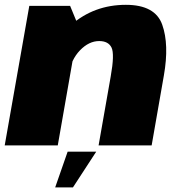

<svg xmlns="http://www.w3.org/2000/svg" viewBox="-33 -618 768 816"><path d="M-13 0H212.5L301 -505.5L265 -593H91.5ZM386 0H611.5L663.5 -297.5Q686.5 -428.5 656.5 -513Q626.5 -597.5 502 -597.5Q366.5 -597.5 268.2 -511.2Q170 -425 155 -341.5L257 -298.5Q269 -365 307 -404.2Q345 -443.5 388.5 -443.5Q427.5 -443.5 441 -415.8Q454.5 -388 437.5 -293ZM201.5 178.5H277L376 26.5H254.5Z"/></svg>

Font: Anybody Black
Style: Italic
Weight: 900
Italic angle: -10°
Designer: Tyler Finck
Foundry: Etcetera Type Company
Version: Version 1.113;gftools[0.9.25]